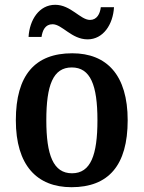

<svg xmlns="http://www.w3.org/2000/svg" viewBox="-20 -770 599 800"><path d="M345 -606C410 -606 451 -668 455 -740H400C397 -713 384 -687 355 -687C315 -687 275 -750 210 -750C143 -750 103 -687 99 -616H153C157 -643 168 -669 199 -669C239 -669 278 -606 345 -606ZM278 10C432 10 512 -81 512 -269C512 -457 425 -548 281 -548C126 -548 46 -457 46 -269C46 -81 134 10 278 10ZM280 -48C202 -48 173 -124 173 -269C173 -415 201 -489 279 -489C357 -489 386 -415 386 -269C386 -124 358 -48 280 -48Z"/></svg>

Font: Noto Serif Armenian SemiCondensed SemiBold
Style: Regular
Weight: 600
Width: 4
Designer: Monotype Design Team
Foundry: Monotype Imaging Inc.
Version: Version 2.008